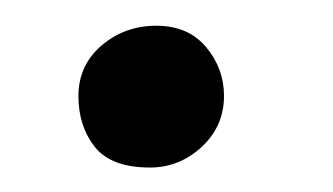

<svg xmlns="http://www.w3.org/2000/svg" viewBox="-20 -498 265 153"><path d="M99.5 -364.5Q68.5 -364.5 55.5 -381Q42.5 -397.5 42.5 -421.5Q42.5 -446 61 -461.8Q79.5 -477.5 104.5 -477.5Q130 -477.5 144.2 -460.5Q158.5 -443.5 158.5 -421.5Q158.5 -397.5 140.8 -381Q123 -364.5 99.5 -364.5Z"/></svg>

Font: Grandstander Light
Style: Regular
Weight: 300
Designer: Tyler Finck
Foundry: Etcetera Type Co
Version: Version 1.200; ttfautohint (v1.8.3)